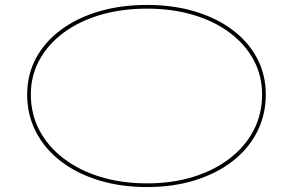

<svg xmlns="http://www.w3.org/2000/svg" viewBox="-20 -743 1187 778"><path d="M576 -723Q682 -723 770 -696.5Q858 -670 922.5 -621.5Q987 -573 1022 -506.5Q1057 -440 1057 -360Q1057 -278 1022 -209Q987 -140 922.5 -90Q858 -40 770 -12.5Q682 15 576 15Q469 15 380 -12.5Q291 -40 226 -90Q161 -140 125.5 -209Q90 -278 90 -360Q90 -440 125.5 -506.5Q161 -573 226 -621.5Q291 -670 380 -696.5Q469 -723 576 -723ZM576 -708Q473 -708 386.5 -682.5Q300 -657 237 -610Q174 -563 139.5 -499.5Q105 -436 105 -360Q105 -281 139.5 -215.5Q174 -150 237 -101.5Q300 -53 386.5 -26.5Q473 0 576 0Q678 0 763.5 -26.5Q849 -53 911.5 -101.5Q974 -150 1008 -215.5Q1042 -281 1042 -360Q1042 -436 1008 -499.5Q974 -563 911.5 -610Q849 -657 763.5 -682.5Q678 -708 576 -708Z"/></svg>

Font: Kalnia Expanded Thin
Style: Regular
Weight: 250
Width: 7
Designer: Frida Medrano
Foundry: Frida Medrano
Version: Version 1.105